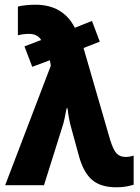

<svg xmlns="http://www.w3.org/2000/svg" viewBox="-20 -787 596 816"><path d="M2 0H167L244 -245Q250 -262 254.5 -284Q259 -306 263 -327H267Q269 -308 273 -285.5Q277 -263 284 -239L313 -133Q332 -58 369 -24.5Q406 9 474 9Q499 9 517.5 5.5Q536 2 548 -2V-126Q533 -120 513 -120Q491 -120 476.5 -134Q462 -148 448 -193L335 -583L404 -610L371 -698L298 -669Q248 -767 130 -767Q113 -767 91.5 -765Q70 -763 56 -759V-637Q78 -643 103 -643Q139 -643 155 -617L84 -590L117 -503L192 -531L196 -508Z"/></svg>

Font: Noto Sans Display SemiCondensed Extra
Style: Regular
Weight: 800
Width: 4
Designer: Monotype Design Team
Foundry: Monotype Imaging Inc.
Version: Version 1.900